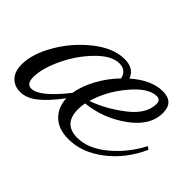

<svg xmlns="http://www.w3.org/2000/svg" viewBox="-110 -542 770 770"><g transform="rotate(45 275.0 -156.5)"><path d="M-26 -36Q-26 -95 15.5 -167Q57 -239 123 -291Q189 -343 251 -343Q305 -343 320 -301Q387 -360 451 -360Q513 -360 513 -299Q513 -226 435 -170Q357 -114 265 -105Q261 -88 261 -69Q261 15 340 15Q401 15 463 -36Q525 -87 564 -162L576 -153Q536 -64 465 -10Q394 44 319 44Q262 44 230.5 13.5Q199 -17 197 -66Q153 -8 118 19.5Q83 47 48 47Q15 47 -5.5 25.5Q-26 4 -26 -36ZM43 -33Q43 6 70 6Q116 6 199 -99Q206 -143 232 -191Q258 -239 296 -278Q287 -316 249 -316Q205 -316 155.5 -265.5Q106 -215 74.5 -148.5Q43 -82 43 -33ZM270 -124Q340 -149 404.5 -199Q469 -249 469 -306Q469 -329 448 -329Q401 -329 346 -263.5Q291 -198 270 -124Z"/></g></svg>

Font: DancingScriptRegular
Style: Regular
Weight: 400
Designer: Pablo Impallari
Foundry: Pablo Impallari. www.impallari.com
Version: Version 1.002